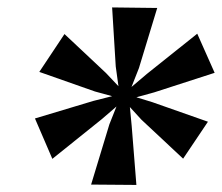

<svg xmlns="http://www.w3.org/2000/svg" viewBox="-20 -852 612 530"><path d="M76.5 -525 238 -573.5 289.5 -586.5 242 -599.5 88.5 -653.5 158 -758 272.5 -650.5 307 -614 299.5 -668.5 289.5 -831.5 414 -830 363.5 -664 343 -612 385.5 -648 524.5 -759 572.5 -651 405.5 -597 356.5 -583.5 400.5 -570 554 -516 485.5 -414 370.5 -521.5 338.5 -556.5 343.5 -504.5 356.5 -341.5 231.5 -342.5 282 -509 301.5 -558 261.5 -523.5 124.5 -413.5Z"/></svg>

Font: Merriweather 120pt
Style: Bold Italic
Weight: 700
Italic angle: -7.8°
Version: Version 2.101